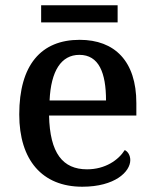

<svg xmlns="http://www.w3.org/2000/svg" viewBox="-20 -698 585 728"><path d="M136 -613H426V-678H136ZM292 10C416 10 474 -47 474 -91C474 -110 464 -124 453 -129C429 -91 379 -56 310 -56C218 -56 169 -117 166 -260H497V-307C497 -466 415 -547 282 -547C136 -547 53 -452 53 -264C53 -91 140 10 292 10ZM382 -317H168C173 -429 212 -490 281 -490C355 -490 382 -422 382 -317Z"/></svg>

Font: Noto Serif Tamil Medium
Style: Italic
Weight: 500
Italic angle: -12°
Designer: Indian Type Foundry, Tom Grace, and the Monotype Design Team
Foundry: Monotype Imaging Inc.
Version: Version 2.003